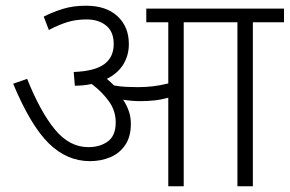

<svg xmlns="http://www.w3.org/2000/svg" viewBox="-20 -652 1014 672"><path d="M438 -219Q438 -173 418 -144Q398 -115 365.5 -101.5Q333 -88 295 -88Q214 -88 150.5 -150.5Q87 -213 26 -359L75 -376Q121 -261 172 -199Q223 -137 289 -137Q330 -137 357.5 -157Q385 -177 385 -224Q385 -264 361.5 -297Q338 -330 301 -358Q273 -352 242 -352L238 -400Q312 -403 345 -427.5Q378 -452 378 -498Q378 -541 351.5 -562.5Q325 -584 283 -584Q246 -584 215.5 -574.5Q185 -565 151 -547L133 -594Q165 -610 200.5 -621Q236 -632 281 -632Q352 -632 391.5 -595Q431 -558 431 -498Q431 -458 411.5 -426.5Q392 -395 354 -376Q367 -365 379 -353Q400 -349 421 -348Q442 -347 462 -347Q490 -347 515.5 -350Q541 -353 569 -360V-574H492V-622H974V-574H865V0H811V-574H623V0H569V-310Q544 -303 520 -300.5Q496 -298 471 -298Q442 -298 411 -303Q423 -285 430.5 -264Q438 -243 438 -219Z"/></svg>

Font: Noto Sans Light
Style: Regular
Weight: 300
Designer: Monotype Design Team
Foundry: Monotype Imaging Inc.
Version: Version 2.007